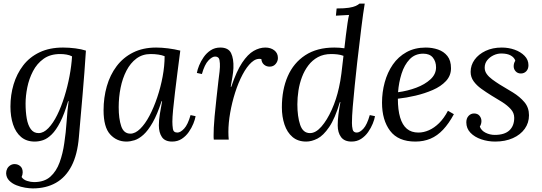

<svg xmlns="http://www.w3.org/2000/svg" viewBox="-20 -775 3007 1066"><path d="M162 271Q144 271 119.5 267Q95 263 71 253.5Q47 244 31 227.5Q15 211 14 187Q14 173 20 161.5Q26 150 37 143Q48 136 61 136Q79 136 92.5 147.5Q106 159 106 182Q106 194 100 208Q110 223 130.5 229.5Q151 236 169 236Q226 236 259.5 206Q293 176 311 126.5Q329 77 337 19Q346 -40 350 -101.5Q354 -163 361 -213H358Q337 -141 314 -96.5Q291 -52 267 -28.5Q243 -5 219.5 3Q196 11 173 11Q127 11 97 -14.5Q67 -40 52.5 -84Q38 -128 38 -183Q38 -248 55.5 -306.5Q73 -365 108.5 -411.5Q144 -458 199.5 -484.5Q255 -511 330 -511Q364 -511 398.5 -506.5Q433 -502 457 -494Q453 -434 448.5 -372Q444 -310 438.5 -249Q433 -188 428 -129Q423 -70 418 -14Q410 83 377.5 146Q345 209 290.5 240Q236 271 162 271ZM194 -36Q222 -36 248.5 -63.5Q275 -91 297.5 -136.5Q320 -182 337.5 -238Q355 -294 366 -352.5Q377 -411 380 -462Q367 -469 349.5 -472Q332 -475 314 -475Q259 -475 222 -448.5Q185 -422 163 -379.5Q141 -337 131.5 -289.5Q122 -242 122 -200Q122 -154 128.5 -117Q135 -80 151 -58Q167 -36 194 -36Z M847 -511Q877 -511 913 -506.5Q949 -502 981 -494Q973 -434 965.5 -374.5Q958 -315 951.5 -261.5Q945 -208 941 -165.5Q937 -123 937 -99Q937 -79 940 -59Q943 -39 965 -39Q982 -39 1002.5 -61Q1023 -83 1038 -136L1066 -130Q1063 -112 1053.5 -88.5Q1044 -65 1028 -42Q1012 -19 989 -4Q966 11 936 11Q896 11 879 -14Q862 -39 862 -79Q862 -108 867.5 -142Q873 -176 880 -213H877Q853 -139 827.5 -94.5Q802 -50 776.5 -27Q751 -4 727 3.5Q703 11 682 11Q628 11 591.5 -29Q555 -69 555 -163Q555 -233 573 -296Q591 -359 627.5 -407.5Q664 -456 719 -483.5Q774 -511 847 -511ZM816 -475Q771 -475 737.5 -450Q704 -425 682 -382.5Q660 -340 649.5 -287.5Q639 -235 639 -180Q639 -116 653 -74.5Q667 -33 704 -33Q731 -33 758.5 -60Q786 -87 810 -132.5Q834 -178 853 -234.5Q872 -291 883 -350Q894 -409 894 -463Q879 -469 859 -472Q839 -475 816 -475Z M1167 0Q1166 -7 1166 -12.5Q1166 -18 1166 -26Q1166 -43 1167 -66.5Q1168 -90 1171.5 -129Q1175 -168 1182 -231Q1189 -296 1193 -329Q1197 -362 1199 -377.5Q1201 -393 1201 -403Q1202 -423 1198.5 -442Q1195 -461 1174 -461Q1158 -461 1137 -439Q1116 -417 1101 -364L1073 -370Q1076 -388 1085.5 -411.5Q1095 -435 1111 -458Q1127 -481 1150 -496Q1173 -511 1203 -511Q1248 -511 1263 -480Q1278 -449 1276 -397Q1275 -375 1270.5 -348.5Q1266 -322 1261 -293H1264Q1293 -380 1324.5 -427Q1356 -474 1388.5 -492.5Q1421 -511 1453 -511Q1483 -511 1503 -495.5Q1523 -480 1523 -453Q1523 -435 1510.5 -420Q1498 -405 1477 -405Q1459 -405 1446 -416Q1433 -427 1431 -447Q1403 -453 1376.5 -429Q1350 -405 1326.5 -360.5Q1303 -316 1285.5 -261Q1268 -206 1258 -149Q1248 -92 1248 -43Q1248 -28 1248.5 -20.5Q1249 -13 1250 0Z M1680 11Q1634 11 1604 -14.5Q1574 -40 1559.5 -83.5Q1545 -127 1545 -179Q1545 -277 1577.5 -351.5Q1610 -426 1675 -468.5Q1740 -511 1836 -511Q1851 -511 1865 -510Q1879 -509 1892 -507Q1896 -543 1900.5 -579.5Q1905 -616 1909.5 -646.5Q1914 -677 1918 -692Q1900 -691 1881.5 -690Q1863 -689 1845 -688L1849 -728Q1893 -728 1917.5 -732Q1942 -736 1955 -742Q1968 -748 1976 -755H2005Q1996 -701 1986.5 -623.5Q1977 -546 1963 -427Q1956 -363 1949.5 -299.5Q1943 -236 1938.5 -182Q1934 -128 1934 -92Q1934 -73 1938 -56Q1942 -39 1961 -39Q1978 -39 1998 -61Q2018 -83 2033 -136L2062 -130Q2059 -112 2049.5 -88.5Q2040 -65 2024 -42Q2008 -19 1985 -4Q1962 11 1932 11Q1892 11 1873.5 -14Q1855 -39 1855 -79Q1855 -108 1859 -139.5Q1863 -171 1870 -208H1867Q1840 -117 1807.5 -69.5Q1775 -22 1742.5 -5.5Q1710 11 1680 11ZM1701 -36Q1733 -36 1764.5 -72Q1796 -108 1822 -166Q1848 -224 1862 -289Q1870 -324 1875.5 -367Q1881 -410 1887 -465Q1871 -471 1853.5 -473Q1836 -475 1819 -475Q1777 -475 1745.5 -458Q1714 -441 1692 -412Q1670 -383 1656.5 -347Q1643 -311 1637 -272Q1631 -233 1631 -196Q1631 -128 1646.5 -82Q1662 -36 1701 -36Z M2344 -511Q2380 -511 2412 -500Q2444 -489 2464 -464Q2484 -439 2484 -396Q2484 -355 2456 -325Q2428 -295 2383 -275.5Q2338 -256 2287 -244Q2236 -232 2189 -227Q2189 -165 2201.5 -123Q2214 -81 2239 -60Q2264 -39 2303 -39Q2332 -39 2361.5 -52Q2391 -65 2418 -91.5Q2445 -118 2467 -160L2500 -141Q2472 -89 2440 -55Q2408 -21 2370 -5Q2332 11 2286 11Q2191 11 2146 -48.5Q2101 -108 2101 -205Q2101 -263 2116 -318Q2131 -373 2161 -416.5Q2191 -460 2237 -485.5Q2283 -511 2344 -511ZM2330 -477Q2284 -477 2254.5 -446Q2225 -415 2209.5 -366Q2194 -317 2190 -263Q2243 -270 2291 -288Q2339 -306 2370 -334.5Q2401 -363 2401 -401Q2401 -433 2383.5 -455Q2366 -477 2330 -477Z M2729 11Q2689 11 2652 -1.5Q2615 -14 2592 -38Q2569 -62 2569 -96Q2569 -118 2581.5 -131.5Q2594 -145 2612 -145Q2632 -145 2642.5 -132Q2653 -119 2653 -103Q2653 -96 2651 -88Q2649 -80 2644 -72Q2652 -50 2676 -38Q2700 -26 2727 -26Q2781 -26 2808 -51Q2835 -76 2835 -121Q2835 -148 2816 -169Q2797 -190 2768 -208.5Q2739 -227 2708 -245Q2679 -263 2652.5 -282Q2626 -301 2609.5 -324Q2593 -347 2593 -376Q2593 -413 2615 -443.5Q2637 -474 2676 -492.5Q2715 -511 2766 -511Q2804 -511 2837.5 -499Q2871 -487 2892.5 -465Q2914 -443 2914 -413Q2914 -392 2902 -379.5Q2890 -367 2872 -367Q2854 -367 2843 -379Q2832 -391 2832 -407Q2832 -415 2834 -422.5Q2836 -430 2841 -438Q2836 -455 2816.5 -466.5Q2797 -478 2763 -478Q2741 -478 2720 -468Q2699 -458 2685 -440.5Q2671 -423 2671 -399Q2671 -380 2682.5 -364Q2694 -348 2713 -334Q2732 -320 2754 -306Q2790 -285 2828 -261.5Q2866 -238 2891.5 -208Q2917 -178 2917 -135Q2917 -93 2893.5 -60Q2870 -27 2827.5 -8Q2785 11 2729 11Z"/></svg>

Font: Lora Italic
Style: Italic
Weight: 400
Italic angle: -3°
Designer: Olga Karpushina, Alexei Vanyashin (Cyrillic)
Foundry: Cyreal
Version: Version 2.210; ttfautohint (v1.8.1.43-b0c9)